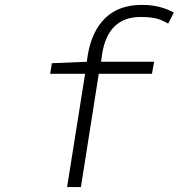

<svg xmlns="http://www.w3.org/2000/svg" viewBox="-20 -761 727 781"><path d="M252.9 0 326.2 -460.9H184.1L190.9 -503.9L333 -509.8L336.9 -536.1Q353 -634.3 408.4 -687.7Q463.9 -741.2 557.1 -741.2Q629.9 -741.2 687 -710L664.1 -665Q637.2 -681.2 612.5 -686.5Q587.9 -691.9 551.8 -691.9Q418.5 -691.9 395 -539.1L391.1 -509.8H606.9L598.1 -460.9H381.8L309.1 0Z"/></svg>

Font: Office Code Pro D Light Italic
Style: Regular
Weight: 300
Italic angle: -9°
Designer: Nathan Rutzky & Paul D. Hunt
Foundry: Adobe Systems Incorporated
Version: Version 1.004;PS 001.004;hotconv 1.0.70;makeotf.lib2.5.58329